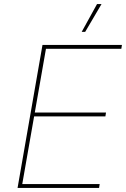

<svg xmlns="http://www.w3.org/2000/svg" viewBox="-20 -920 617 940"><path d="M188 -700H577L574 -681H205L89 -19H468L465 0H66ZM142 -369H499L496 -350H139ZM397 -764H380L455 -900H477Z"/></svg>

Font: Fixel Italic Variable 20240409 Display Thin
Style: Italic
Weight: 100
Italic angle: -10°
Designer: AlfaBravo + MacPaw
Foundry: Kyrylo Tkachov, Marchela Mozhyna, Serhii Makarenko, Maria Weinstein, Zakhar Kryvoshyya
Version: Version 1.211;Glyphs 3.2 (3225)